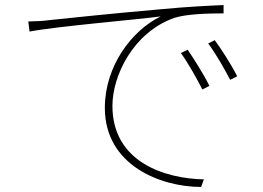

<svg xmlns="http://www.w3.org/2000/svg" viewBox="-20 -716 1040 760"><path d="M97 -591C197 -611 528 -639 616 -651C501 -595 395 -454 395 -289C395 -61 617 24 776 24L787 -6C633 -9 425 -74 425 -297C425 -414 505 -586 669 -645C720 -661 803 -663 865 -663V-696C801 -693 728 -690 612 -679C427 -663 220 -641 172 -636C152 -633 129 -632 92 -631ZM804 -544C834 -504 869 -443 891 -400L919 -414C894 -463 853 -526 830 -557ZM696 -506C725 -466 759 -405 781 -362L809 -376C785 -425 744 -488 723 -519Z"/></svg>

Font: SSpoqa Han Sans Neo Thin
Style: Regular
Weight: 100
Designer: [Spoqa Han Sans Neo] Dong-huui Kim  Younghwa Kang  Yujin Lee  [Noto Sans] Ryoko NISHIZUKA  (kana & ideographs); Paul D. 
Foundry: Spoqa (http://www.spoqa-han-sans.com)
Version: Version 1.000